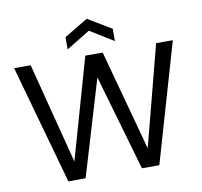

<svg xmlns="http://www.w3.org/2000/svg" viewBox="-94 -1006 1165 1108"><g transform="rotate(-10 488.0 -452.0)"><path d="M953 -697 751 0H649L487 -561L319 0L218 1L23 -697H120L272 -106L440 -697H542L702 -108L855 -697ZM485 -835 346 -750V-822L485 -905L623 -822V-750Z"/></g></svg>

Font: A Bank Premium Regular
Style: Regular
Weight: 400
Designer: Ninad Kale (Devanagari), Jonny Pinhorn (Latin), Htun Naung (Myanmar)
Foundry: Indian Type Foundry
Version: 4.004